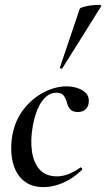

<svg xmlns="http://www.w3.org/2000/svg" viewBox="-20 -752 434 785"><path d="M159 13Q115 13 86.5 -6Q58 -25 43.5 -56.5Q29 -88 26.5 -126Q24 -164 31 -202Q43 -263 78 -307Q113 -351 160 -375Q207 -399 252 -399Q275 -399 296.5 -392Q318 -385 331.5 -371Q345 -357 343 -335Q342 -317 330.5 -305.5Q319 -294 298 -294Q276 -294 266 -306.5Q256 -319 253 -335Q249 -349 240.5 -361Q232 -373 211 -373Q186 -373 166.5 -355Q147 -337 134 -306.5Q121 -276 114 -236Q104 -181 110.5 -134Q117 -87 142 -59Q167 -31 213 -31Q239 -31 264.5 -42Q290 -53 308 -67Q310 -69 314 -65Q318 -61 316 -58Q277 -21 236.5 -4Q196 13 159 13ZM235 -473Q234 -470 228.5 -472Q223 -474 225 -476L306 -716Q308 -720 322 -724Q336 -728 353.5 -730Q371 -732 383.5 -732Q396 -732 394 -727Z"/></svg>

Font: Cormorant Light SemiBold
Style: Italic
Weight: 600
Italic angle: -10°
Version: Version 4.000